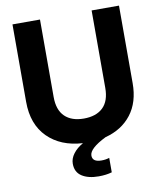

<svg xmlns="http://www.w3.org/2000/svg" viewBox="-99 -798 906 1087"><g transform="rotate(-10 354.5 -254.0)"><path d="M379.9 211.9Q319.8 211.9 283.4 188.2Q247.1 164.6 247.1 116.2Q247.1 86.4 267.6 59.1Q288.1 31.7 324.2 11.2Q197.8 3.9 122.8 -70.8Q47.9 -145.5 47.9 -274.9V-720.2H206.1V-274.9Q206.1 -200.2 244.9 -162.6Q283.7 -125 354 -125Q425.3 -125 464.1 -162.4Q502.9 -199.7 502.9 -274.9V-720.2H660.2V-274.9Q660.2 -165 606 -95Q551.8 -24.9 456.1 0Q358.9 48.3 358.9 88.9Q358.9 126 411.1 126Q435.1 126 456.1 119.1V202.1Q423.3 211.9 379.9 211.9Z"/></g></svg>

Font: Aspekta 400
Style: Bold
Weight: 700
Designer: Ivo Dolenc
Version: Version 2.000